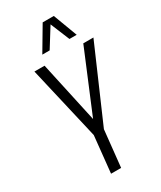

<svg xmlns="http://www.w3.org/2000/svg" viewBox="-257 -1140 1028 1226"><g transform="rotate(-30 257.5 -527.5)"><path d="M177.7 -877.9 282.7 -1055.2H364.7L431.2 -877.9H377.9L319.8 -1019L231.9 -877.9ZM177.7 0 205.6 -269 80.1 -809.6H154.8L252.9 -359.9L440.4 -809.6H515.1L280.3 -269L252 0Z"/></g></svg>

Font: Oswald
Style: Light
Weight: 300
Designer: Vernon Adams
Foundry: Vernon Adams
Version: 3.0; ttfautohint (v0.95.6-bc232) -l 8 -r 50 -G 200 -x 0 -w "